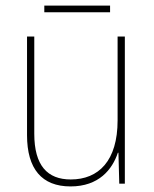

<svg xmlns="http://www.w3.org/2000/svg" viewBox="-20 -659 553 689"><path d="M375 -639H139V-615H375ZM428 -528H402V-227C402 -82 334 -15 234 -15C150 -15 103 -65 103 -179V-528H77V-174C77 -53 130 10 233 10C335 10 383 -51 403 -111H405L408 0H428Z"/></svg>

Font: Noto Sans Gurmukhi SemiCondensed Thin
Style: Regular
Weight: 100
Width: 4
Designer: Jelle Bosma - Monotype Design Team
Foundry: Monotype Imaging Inc.
Version: Version 2.004